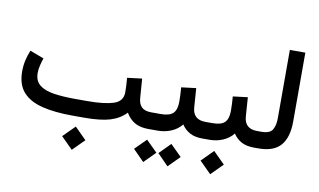

<svg xmlns="http://www.w3.org/2000/svg" viewBox="-87 -863 2112 1270"><g transform="rotate(10 969.5 -227.5)"><path d="M458 67.4 536.1 145.5 458 223.6 379.9 145.5ZM735.8 -309.1 835 -321.3 844.2 -195.8Q846.7 -153.3 867.7 -132.6Q888.7 -111.8 932.6 -111.8H944.3V0H932.6Q877.4 0 841.3 -20.8Q805.2 -41.5 781.2 -83Q739.3 -38.6 675.8 -19.3Q612.3 0 504.4 0H422.9Q304.7 0 220 -20.8Q135.3 -41.5 90.1 -91.8Q44.9 -142.1 44.9 -231.4Q44.9 -269.5 53.2 -305.9Q61.5 -342.3 75.2 -374.5L168.9 -339.4Q161.1 -316.9 154.5 -290Q147.9 -263.2 147.9 -238.8Q147.9 -185.5 181.6 -158.2Q215.3 -130.9 277.1 -121.3Q338.9 -111.8 422.9 -111.8H504.4Q616.7 -111.8 678.7 -131.6Q740.7 -151.4 740.7 -212.9Q740.7 -235.4 739.3 -261.2Q737.8 -287.1 735.8 -309.1Z M923.8 -111.8H997.6Q1055.7 -111.8 1079.6 -135.5Q1103.5 -159.2 1103.5 -212.9Q1103.5 -238.8 1102.3 -262.5Q1101.1 -286.1 1099.1 -309.1L1198.2 -321.3L1207 -195.8Q1211.9 -111.8 1296.9 -111.8H1307.1V0H1295.9Q1244.1 0 1210.4 -18.6Q1176.8 -37.1 1155.8 -69.8Q1127.9 -35.2 1085.9 -17.6Q1043.9 0 997.6 0H923.8ZM1100.6 70.8 1175.8 145.5 1100.6 221.2 1026.4 145.5ZM937.5 70.8 1012.7 145.5 937.5 221.2 862.8 145.5Z M1287.1 -111.8H1344.2Q1402.3 -111.8 1426.3 -135.5Q1450.2 -159.2 1450.2 -212.9Q1450.2 -238.8 1449 -262.5Q1447.8 -286.1 1445.8 -309.1L1544.9 -321.3L1553.7 -195.8Q1558.6 -111.8 1643.6 -111.8H1653.8V0H1642.6Q1590.8 0 1557.1 -18.6Q1523.4 -37.1 1502.4 -69.8Q1474.6 -35.2 1432.6 -17.6Q1390.6 0 1344.2 0H1287.1ZM1387.7 67.4 1465.8 145.5 1387.7 223.6 1309.6 145.5Z M1634.3 -111.8H1673.3Q1729 -111.8 1746.6 -140.9Q1764.2 -169.9 1764.2 -219.2V-677.7H1868.2V-214.4Q1868.2 -108.4 1821.5 -54.2Q1774.9 0 1672.9 0H1634.3Z"/></g></svg>

Font: Vazirmatn UI NL Medium
Style: Regular
Weight: 500
Designer: Saber Rastikerdar
Foundry: Saber Rastikerdar
Version: Version 33.003